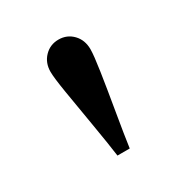

<svg xmlns="http://www.w3.org/2000/svg" viewBox="-79 -893 374 393"><g transform="rotate(-30 107.5 -697.0)"><path d="M122 -564H93Q89 -594 80.5 -644Q72 -694 66 -730.5Q60 -767 60 -781Q60 -802 73.5 -816Q87 -830 107 -830Q127 -830 140.5 -816Q154 -802 154 -780Q154 -766 148.5 -729.5Q143 -693 134.5 -643Q126 -593 122 -564Z"/></g></svg>

Font: Libre Baskerville
Style: Regular
Weight: 400
Designer: Pablo Impallari, Rodrigo Fuenzalida
Foundry: Pablo Impallari, Rodrigo Fuenzalida
Version: Version 1.000